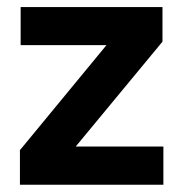

<svg xmlns="http://www.w3.org/2000/svg" viewBox="-20 -510 506 530"><path d="M431 -105.5V0H35V-95.5L274 -385.5H37V-490.5H428.5V-395L189 -105.5Z"/></svg>

Font: Anek Odia Medium SemiBold
Style: Regular
Weight: 600
Version: Version 1.003